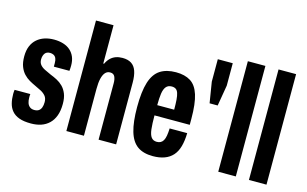

<svg xmlns="http://www.w3.org/2000/svg" viewBox="-90 -964 1940 1215"><g transform="rotate(15 880.0 -356.0)"><path d="M176 12Q129 12 99 1Q69 -10 51.5 -30.5Q34 -51 27 -79Q20 -107 20 -140Q20 -145 20.5 -152.5Q21 -160 22 -167H125Q124 -160 124 -154.5Q124 -149 124 -143Q124 -124 129 -109Q134 -94 145.5 -85Q157 -76 175 -76Q193 -76 204 -83.5Q215 -91 220.5 -105.5Q226 -120 226 -141Q226 -166 213.5 -181Q201 -196 182 -206Q163 -216 141 -226Q121 -235 101 -246.5Q81 -258 64 -276Q47 -294 36.5 -321Q26 -348 26 -388Q26 -427 38 -455.5Q50 -484 71.5 -502.5Q93 -521 121 -530Q149 -539 182 -539Q215 -539 242.5 -530.5Q270 -522 289 -505Q308 -488 318 -464Q328 -440 328 -408Q328 -400 327.5 -390.5Q327 -381 326 -373H224V-396Q224 -416 218.5 -428Q213 -440 202.5 -445.5Q192 -451 179 -451Q168 -451 159.5 -447.5Q151 -444 145.5 -436.5Q140 -429 137 -419Q134 -409 134 -396Q134 -375 146 -361Q158 -347 177.5 -338Q197 -329 218 -319Q239 -311 261 -299.5Q283 -288 300.5 -270.5Q318 -253 329 -226.5Q340 -200 340 -160Q340 -115 328 -82.5Q316 -50 294 -29Q272 -8 242.5 2Q213 12 176 12Z M406 0V-724H521V-473H526Q537 -496 552 -510.5Q567 -525 586.5 -532Q606 -539 630 -539Q666 -539 688.5 -524.5Q711 -510 721.5 -480Q732 -450 732 -404V0H617V-370Q617 -383 615 -393.5Q613 -404 609 -412.5Q605 -421 597.5 -425.5Q590 -430 578 -430Q559 -430 546.5 -416Q534 -402 527.5 -375Q521 -348 521 -307V0Z M975 12Q912 12 873.5 -15.5Q835 -43 817 -104Q799 -165 799 -263Q799 -365 818 -425.5Q837 -486 877.5 -512.5Q918 -539 981 -539Q1039 -539 1076.5 -515.5Q1114 -492 1132 -435.5Q1150 -379 1150 -279V-240H919Q919 -185 923 -150Q927 -115 939.5 -98.5Q952 -82 976 -82Q990 -82 1000.5 -87.5Q1011 -93 1018 -105Q1025 -117 1028.5 -137Q1032 -157 1033 -185H1148Q1147 -135 1136.5 -97.5Q1126 -60 1104.5 -36Q1083 -12 1050.5 0Q1018 12 975 12ZM919 -307H1030Q1030 -345 1028 -371.5Q1026 -398 1020.5 -414.5Q1015 -431 1004.5 -438Q994 -445 978 -445Q954 -445 941 -429.5Q928 -414 923.5 -383.5Q919 -353 919 -307Z M1236 -404 1214 -540V-687H1312V-540L1289 -404Z M1401 0V-724H1516V0Z M1602 0V-724H1717V0Z"/></g></svg>

Font: Archivo ExtraCondensed
Style: Bold
Weight: 700
Width: 2
Designer: Hector Gatti
Foundry: Omnibus-Type
Version: Version 2.001